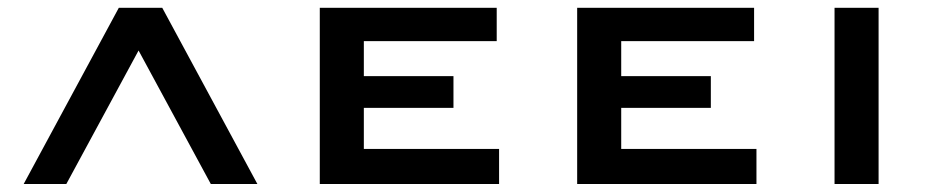

<svg xmlns="http://www.w3.org/2000/svg" viewBox="-20 -459 2329 479"><path d="M384.8 -439.5 622.1 0H505.9L325.7 -333L145.5 0H39.1L276.4 -439.5Z M1225.1 0H777.8V-439.5H1219.2V-356.4H887.7V-269H1111.3V-189.9H887.7V-87.4H1225.1Z M1867.2 0H1419.9V-439.5H1861.3V-356.4H1529.8V-269H1753.4V-189.9H1529.8V-87.4H1867.2Z M2171.9 0H2062V-439.5H2171.9Z"/></svg>

Font: Squarish Sans CT
Style: RegularSC
Weight: 400
Version: Version 0.9